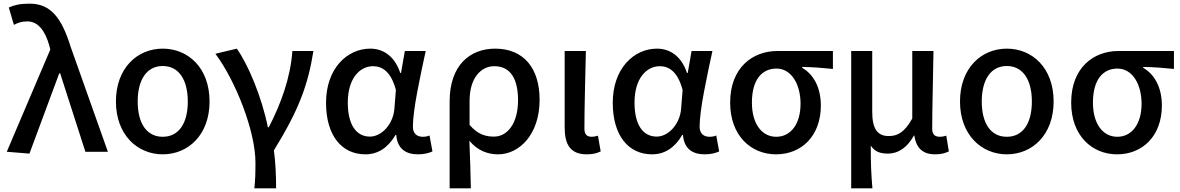

<svg xmlns="http://www.w3.org/2000/svg" viewBox="-20 -830 6453 1050"><path d="M141 10 304 -429H309L447 0H570L366 -575C317 -733 257 -810 142 -810C88 -810 58 -802 28 -789L56 -694C77 -705 97 -713 129 -713C186 -713 225 -667 250 -580L255 -559L17 0Z M870 14C1009 14 1126 -92 1126 -275C1126 -459 1009 -564 870 -564C732 -564 614 -459 614 -275C614 -92 732 14 870 14ZM870 -82C781 -82 733 -157 733 -275C733 -392 781 -469 870 -469C959 -469 1007 -392 1007 -275C1007 -157 959 -82 870 -82Z M1371 200H1490C1490 137 1487 59 1478 -8C1615 -230 1664 -364 1694 -551H1579C1568 -403 1517 -264 1450 -134H1445C1411 -301 1338 -475 1275 -564L1158 -536C1271 -384 1377 -110 1377 59C1377 124 1376 151 1371 200Z M1978 14C2047 14 2102 -22 2143 -92H2147C2153 -18 2197 14 2266 14C2302 14 2328 6 2345 -2L2329 -89C2318 -84 2304 -82 2292 -82C2261 -82 2238 -99 2238 -137C2238 -231 2278 -411 2308 -551H2194L2173 -431H2169C2137 -527 2072 -564 2005 -564C1878 -564 1763 -455 1763 -268C1763 -87 1850 14 1978 14ZM2003 -83C1928 -83 1882 -148 1882 -269C1882 -403 1949 -468 2020 -468C2069 -468 2118 -440 2145 -338L2137 -237C2131 -152 2068 -83 2003 -83Z M2439 200H2555C2553 108 2551 35 2547 -60C2593 -5 2649 14 2704 14C2820 14 2931 -95 2931 -284C2931 -458 2843 -564 2688 -564C2549 -564 2439 -472 2439 -276ZM2682 -83C2638 -83 2594 -93 2548 -147V-279C2548 -403 2610 -468 2683 -468C2773 -468 2813 -397 2813 -282C2813 -154 2754 -83 2682 -83Z M3189 14C3225 14 3246 7 3265 -2L3250 -88C3238 -84 3226 -82 3217 -82C3191 -82 3176 -93 3176 -126C3176 -246 3181 -408 3184 -551H3068V-133C3068 -41 3098 14 3189 14Z M3546 14C3615 14 3670 -22 3711 -92H3715C3721 -18 3765 14 3834 14C3870 14 3896 6 3913 -2L3897 -89C3886 -84 3872 -82 3860 -82C3829 -82 3806 -99 3806 -137C3806 -231 3846 -411 3876 -551H3762L3741 -431H3737C3705 -527 3640 -564 3573 -564C3446 -564 3331 -455 3331 -268C3331 -87 3418 14 3546 14ZM3571 -83C3496 -83 3450 -148 3450 -269C3450 -403 3517 -468 3588 -468C3637 -468 3686 -440 3713 -338L3705 -237C3699 -152 3636 -83 3571 -83Z M4224 14C4363 14 4469 -86 4469 -253C4469 -350 4430 -423 4367 -459V-464C4427 -463 4474 -459 4535 -453V-551H4230C4097 -551 3973 -461 3973 -269C3973 -87 4088 14 4224 14ZM4225 -82C4147 -82 4092 -152 4092 -269C4092 -397 4149 -455 4226 -455C4310 -455 4358 -366 4358 -263C4358 -151 4304 -82 4225 -82Z M4635 200H4751C4744 117 4742 66 4742 -34C4765 2 4797 10 4837 10C4892 10 4942 -23 4978 -89H4980C4991 -19 5027 14 5094 14C5129 14 5150 7 5169 -2L5155 -88C5142 -84 5131 -82 5121 -82C5094 -82 5078 -93 5078 -126C5078 -246 5083 -408 5085 -551H4969V-182C4925 -103 4886 -86 4840 -86C4777 -86 4750 -128 4750 -218V-551H4635Z M5486 14C5625 14 5742 -92 5742 -275C5742 -459 5625 -564 5486 -564C5348 -564 5230 -459 5230 -275C5230 -92 5348 14 5486 14ZM5486 -82C5397 -82 5349 -157 5349 -275C5349 -392 5397 -469 5486 -469C5575 -469 5623 -392 5623 -275C5623 -157 5575 -82 5486 -82Z M6089 14C6228 14 6334 -86 6334 -253C6334 -350 6295 -423 6232 -459V-464C6292 -463 6339 -459 6400 -453V-551H6095C5962 -551 5838 -461 5838 -269C5838 -87 5953 14 6089 14ZM6090 -82C6012 -82 5957 -152 5957 -269C5957 -397 6014 -455 6091 -455C6175 -455 6223 -366 6223 -263C6223 -151 6169 -82 6090 -82Z"/></svg>

Font: Noto Sans CJK TC Medium
Style: Regular
Weight: 500
Designer: Ryoko NISHIZUKA 西塚涼子 (kana, bopomofo & ideographs); Paul D. Hunt (Latin, Greek & Cyrillic); Sandoll Communications 산돌커뮤니
Foundry: Adobe
Version: Version 2.004;hotconv 1.0.118;makeotfexe 2.5.65603